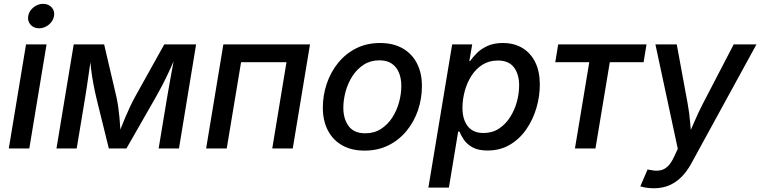

<svg xmlns="http://www.w3.org/2000/svg" viewBox="-20 -774 3964 1001"><path d="M25.9 0 115.7 -542.5H222.7L132.8 0ZM183.6 -626.5Q155.8 -626.5 139.2 -645.3Q122.6 -664.1 127 -689.9Q131.3 -716.8 154.3 -735.4Q177.2 -753.9 204.6 -753.9Q232.9 -753.9 249.5 -735.4Q266.1 -716.8 261.7 -690.4Q257.3 -664.1 234.4 -645.3Q211.4 -626.5 183.6 -626.5Z M274.4 0 364.3 -542.5H522.9L586.9 -269Q592.8 -241.7 596.7 -214.1Q600.6 -186.5 603 -159.4Q605.5 -132.3 606.9 -107.2Q608.4 -82 609.4 -59.6H592.8Q601.6 -83 611.3 -108.4Q621.1 -133.8 632.6 -160.6Q644 -187.5 656.7 -214.8Q669.4 -242.2 684.1 -269L836.4 -542.5H1002.4L913.1 0H807.1L850.1 -259.3Q854.5 -285.6 859.9 -315.7Q865.2 -345.7 870.8 -377.2Q876.5 -408.7 882.3 -439.7Q888.2 -470.7 893.1 -499H903.8Q885.7 -454.6 867.9 -415.5Q850.1 -376.5 830.6 -338.4Q811 -300.3 787.6 -259.3L639.2 0H547.4L483.4 -259.3Q473.6 -300.3 466.6 -338.1Q459.5 -376 454.8 -415.3Q450.2 -454.6 446.3 -499H458.5Q454.1 -468.8 449.7 -438.2Q445.3 -407.7 440.9 -377.2Q436.5 -346.7 432.1 -316.9Q427.7 -287.1 422.9 -259.3L379.9 0Z M1596.2 -542.5 1506.3 0H1399.4L1473.6 -449.7H1236.8L1162.1 0H1054.7L1144.5 -542.5Z M1880.9 11.2Q1812.5 11.2 1763.9 -16.4Q1715.3 -43.9 1689.2 -94.5Q1663.1 -145 1663.1 -212.4Q1663.1 -277.3 1683.6 -337.9Q1704.1 -398.4 1742.9 -446.3Q1781.7 -494.1 1836.9 -522Q1892.1 -549.8 1961.4 -549.8Q2029.8 -549.8 2078.6 -522.2Q2127.4 -494.6 2153.6 -444.1Q2179.7 -393.6 2179.7 -325.7Q2179.7 -259.8 2159.2 -199.5Q2138.7 -139.2 2099.6 -91.6Q2060.5 -43.9 2005.4 -16.4Q1950.2 11.2 1880.9 11.2ZM1884.3 -79.1Q1931.2 -79.1 1966.3 -101.8Q2001.5 -124.5 2025.1 -161.1Q2048.8 -197.8 2060.5 -241.2Q2072.3 -284.7 2072.3 -325.7Q2072.3 -364.7 2060.1 -394.8Q2047.9 -424.8 2022.7 -442.1Q1997.6 -459.5 1958 -459.5Q1911.6 -459.5 1876.5 -436.8Q1841.3 -414.1 1817.6 -377.4Q1793.9 -340.8 1782 -297.4Q1770 -253.9 1770 -211.9Q1770 -154.3 1797.6 -116.7Q1825.2 -79.1 1884.3 -79.1Z M2213.4 204.1 2337.4 -542.5H2441.9L2426.8 -455.6H2430.7Q2444.3 -475.1 2466.1 -497.1Q2487.8 -519 2521.2 -534.4Q2554.7 -549.8 2601.6 -549.8Q2660.2 -549.8 2703.4 -523.9Q2746.6 -498 2770.5 -449.7Q2794.4 -401.4 2794.4 -333Q2794.4 -271.5 2776.4 -210.4Q2758.3 -149.4 2723.6 -99.4Q2689 -49.3 2638.2 -19.3Q2587.4 10.7 2522 10.7Q2472.7 10.7 2443.1 -6.1Q2413.6 -22.9 2398.2 -45.9Q2382.8 -68.8 2376 -87.9H2368.7L2320.3 204.1ZM2500.5 -80.6Q2546.4 -80.6 2581.1 -103.3Q2615.7 -126 2639.4 -163.1Q2663.1 -200.2 2674.8 -243.7Q2686.5 -287.1 2686.5 -329.1Q2686.5 -387.2 2659.4 -422.9Q2632.3 -458.5 2575.7 -458.5Q2530.3 -458.5 2495.6 -436.8Q2460.9 -415 2437.7 -378.7Q2414.6 -342.3 2402.8 -298.6Q2391.1 -254.9 2391.1 -211.4Q2391.1 -151.4 2418.7 -116Q2446.3 -80.6 2500.5 -80.6Z M2977.5 0 3052.2 -449.7H2875L2890.1 -542.5H3350.6L3335.4 -449.7H3159.2L3084.5 0Z M3318.4 197.3 3356 109.9 3372.1 112.3Q3398.4 118.2 3420.4 114.5Q3442.4 110.8 3460.4 94.2Q3478.5 77.6 3493.7 44.4L3513.7 2L3397 -542.5H3508.3L3564.9 -235.4Q3574.2 -185.1 3578.1 -135Q3582 -85 3587.4 -35.6H3555.2Q3577.1 -85 3598.4 -135.3Q3619.6 -185.5 3645.5 -235.4L3805.2 -542.5H3923.8L3584.5 77.6Q3561.5 120.1 3532.5 148.9Q3503.4 177.7 3468.3 192.6Q3433.1 207.5 3389.6 207.5Q3367.2 207.5 3347.9 204.3Q3328.6 201.2 3318.4 197.3Z"/></svg>

Font: Inter 16pt Medium
Style: Italic
Weight: 500
Italic angle: -9.3988°
Version: Version 4.001;git-66647c0bb